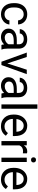

<svg xmlns="http://www.w3.org/2000/svg" viewBox="1582 -2372 800 4004"><g transform="rotate(90 1982.0 -370.0)"><path d="M280.3 -64Q328.6 -64 364.7 -93.3Q400.9 -122.6 404.8 -166.5H490.2Q487.8 -121.1 459 -80.1Q430.2 -39.1 382.1 -14.6Q334 9.8 280.3 9.8Q172.4 9.8 108.6 -62.3Q44.9 -134.3 44.9 -259.3V-274.4Q44.9 -351.6 73.2 -411.6Q101.6 -471.7 154.5 -504.9Q207.5 -538.1 279.8 -538.1Q368.7 -538.1 427.5 -484.9Q486.3 -431.6 490.2 -346.7H404.8Q400.9 -397.9 366 -430.9Q331.1 -463.9 279.8 -463.9Q210.9 -463.9 173.1 -414.3Q135.3 -364.7 135.3 -271V-253.9Q135.3 -162.6 172.9 -113.3Q210.4 -64 280.3 -64Z M918 0Q910.2 -15.6 905.3 -55.7Q842.3 9.8 754.9 9.8Q676.8 9.8 626.7 -34.4Q576.7 -78.6 576.7 -146.5Q576.7 -229 639.4 -274.7Q702.1 -320.3 815.9 -320.3H903.8V-361.8Q903.8 -409.2 875.5 -437.3Q847.2 -465.3 792 -465.3Q743.7 -465.3 710.9 -440.9Q678.2 -416.5 678.2 -381.8H587.4Q587.4 -421.4 615.5 -458.3Q643.6 -495.1 691.7 -516.6Q739.7 -538.1 797.4 -538.1Q888.7 -538.1 940.4 -492.4Q992.2 -446.8 994.1 -366.7V-123.5Q994.1 -50.8 1012.7 -7.8V0ZM768.1 -68.8Q810.5 -68.8 848.6 -90.8Q886.7 -112.8 903.8 -147.9V-256.3H833Q667 -256.3 667 -159.2Q667 -116.7 695.3 -92.8Q723.6 -68.8 768.1 -68.8Z M1302.7 -122.6 1433.6 -528.3H1525.9L1336.4 0H1267.6L1076.2 -528.3H1168.5Z M1931.6 0Q1923.8 -15.6 1918.9 -55.7Q1856 9.8 1768.6 9.8Q1690.4 9.8 1640.4 -34.4Q1590.3 -78.6 1590.3 -146.5Q1590.3 -229 1653.1 -274.7Q1715.8 -320.3 1829.6 -320.3H1917.5V-361.8Q1917.5 -409.2 1889.2 -437.3Q1860.8 -465.3 1805.7 -465.3Q1757.3 -465.3 1724.6 -440.9Q1691.9 -416.5 1691.9 -381.8H1601.1Q1601.1 -421.4 1629.2 -458.3Q1657.2 -495.1 1705.3 -516.6Q1753.4 -538.1 1811 -538.1Q1902.3 -538.1 1954.1 -492.4Q2005.9 -446.8 2007.8 -366.7V-123.5Q2007.8 -50.8 2026.4 -7.8V0ZM1781.7 -68.8Q1824.2 -68.8 1862.3 -90.8Q1900.4 -112.8 1917.5 -147.9V-256.3H1846.7Q1680.7 -256.3 1680.7 -159.2Q1680.7 -116.7 1709 -92.8Q1737.3 -68.8 1781.7 -68.8Z M2247.6 0H2157.2V-750H2247.6Z M2611.3 9.8Q2503.9 9.8 2436.5 -60.8Q2369.1 -131.3 2369.1 -249.5V-266.1Q2369.1 -344.7 2399.2 -406.5Q2429.2 -468.3 2483.2 -503.2Q2537.1 -538.1 2600.1 -538.1Q2703.1 -538.1 2760.3 -470.2Q2817.4 -402.3 2817.4 -275.9V-238.3H2459.5Q2461.4 -160.2 2505.1 -112.1Q2548.8 -64 2616.2 -64Q2664.1 -64 2697.3 -83.5Q2730.5 -103 2755.4 -135.3L2810.5 -92.3Q2744.1 9.8 2611.3 9.8ZM2600.1 -463.9Q2545.4 -463.9 2508.3 -424.1Q2471.2 -384.3 2462.4 -312.5H2727.1V-319.3Q2723.1 -388.2 2689.9 -426Q2656.7 -463.9 2600.1 -463.9Z M3177.2 -447.3Q3156.7 -450.7 3132.8 -450.7Q3043.9 -450.7 3012.2 -375V0H2921.9V-528.3H3009.8L3011.2 -467.3Q3055.7 -538.1 3137.2 -538.1Q3163.6 -538.1 3177.2 -531.2Z M3358.4 0H3268.1V-528.3H3358.4ZM3260.7 -668.5Q3260.7 -690.4 3274.2 -705.6Q3287.6 -720.7 3314 -720.7Q3340.3 -720.7 3354 -705.6Q3367.7 -690.4 3367.7 -668.5Q3367.7 -646.5 3354 -631.8Q3340.3 -617.2 3314 -617.2Q3287.6 -617.2 3274.2 -631.8Q3260.7 -646.5 3260.7 -668.5Z M3722.2 9.8Q3614.7 9.8 3547.4 -60.8Q3480 -131.3 3480 -249.5V-266.1Q3480 -344.7 3510 -406.5Q3540 -468.3 3594 -503.2Q3647.9 -538.1 3710.9 -538.1Q3814 -538.1 3871.1 -470.2Q3928.2 -402.3 3928.2 -275.9V-238.3H3570.3Q3572.3 -160.2 3616 -112.1Q3659.7 -64 3727.1 -64Q3774.9 -64 3808.1 -83.5Q3841.3 -103 3866.2 -135.3L3921.4 -92.3Q3855 9.8 3722.2 9.8ZM3710.9 -463.9Q3656.2 -463.9 3619.1 -424.1Q3582 -384.3 3573.2 -312.5H3837.9V-319.3Q3834 -388.2 3800.8 -426Q3767.6 -463.9 3710.9 -463.9Z"/></g></svg>

Font: Mardoto
Style: Regular
Weight: 400
Designer: Christian Robertson, Vahan Hovhannisyan
Foundry: Google
Version: Version 1.000